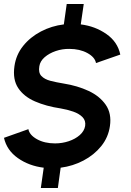

<svg xmlns="http://www.w3.org/2000/svg" viewBox="-31 -832 656 964"><path d="M317 -586.5Q282 -587 249 -575.8Q216 -564.5 193.2 -544.8Q170.5 -525 166.5 -499.5Q161 -467 176.8 -450.5Q192.5 -434 222.2 -426.2Q252 -418.5 289 -412.5Q358 -401.5 413.8 -375.5Q469.5 -349.5 499.8 -306Q530 -262.5 521 -199.5Q513 -142.5 477.2 -98.2Q441.5 -54 388.2 -26Q335 2 273.5 10L259.5 112H174L188.5 10Q114.5 1 58.8 -38.2Q3 -77.5 -11 -140L111.5 -183.5Q117 -154 154.8 -133Q192.5 -112 245.5 -112Q281 -112 314 -123Q347 -134 369.5 -153.8Q392 -173.5 396.5 -199.5Q400.5 -226.5 383.2 -244Q366 -261.5 336.2 -271.8Q306.5 -282 274 -287.5Q200.5 -298.5 144.8 -322.8Q89 -347 60.5 -389.8Q32 -432.5 41.5 -499.5Q49.5 -557 85.2 -601.5Q121 -646 174.5 -674Q228 -702 289.5 -709.5L304 -812H389.5L374.5 -709.5Q447 -700.5 503.2 -661.2Q559.5 -622 573 -558L451 -515.5Q445.5 -545 407.5 -565.8Q369.5 -586.5 317 -586.5Z"/></svg>

Font: Urbanist
Style: Bold Italic
Weight: 700
Italic angle: -8°
Designer: Corey Hu
Foundry: Corey Hu
Version: Version 1.330; ttfautohint (v1.8.4.7-5d5b)